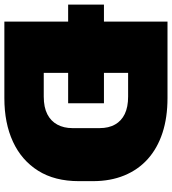

<svg xmlns="http://www.w3.org/2000/svg" viewBox="-4 -794 769 858"><g transform="rotate(90 380.0 -364.5)"><path d="M47 0V-729H389Q476 -729 544.5 -706.5Q613 -684 661 -641Q709 -598 734.5 -536Q760 -474 760 -396V-333Q760 -225 713.5 -151Q667 -77 584 -38.5Q501 0 389 0ZM276 -154 255 -176H382Q430 -176 461 -192Q492 -208 507.5 -237Q523 -266 523 -304V-426Q523 -466 507 -494.5Q491 -523 460 -538Q429 -553 382 -553H256L276 -574ZM-29 -285V-445H412V-285Z"/></g></svg>

Font: Hubot Sans Condensed ExtraLight Black
Style: Regular
Weight: 900
Version: Version 2.000